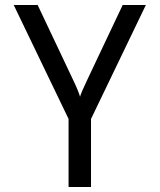

<svg xmlns="http://www.w3.org/2000/svg" viewBox="-20 -750 640 770"><path d="M255 0V-273L35 -730H131L273 -430Q285 -405 292 -387.5Q299 -370 301 -362Q303 -370 310.5 -387.5Q318 -405 330 -430L472 -730H565L345 -273V0Z"/></svg>

Font: JetBrainsMonoNL NFM
Style: Regular
Weight: 400
Monospace: yes
Designer: Philipp Nurullin, Konstantin Bulenkov
Foundry: JetBrains
Version: Version 2.304; ttfautohint (v1.8.4.7-5d5b);Nerd Fonts 3.3.0